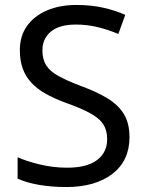

<svg xmlns="http://www.w3.org/2000/svg" viewBox="-20 -744 589 774"><path d="M502 -191Q502 -96 433 -43Q364 10 247 10Q187 10 136 1Q85 -8 51 -24V-110Q87 -94 140.5 -81Q194 -68 251 -68Q331 -68 371.5 -99Q412 -130 412 -183Q412 -218 397 -242Q382 -266 345.5 -286.5Q309 -307 244 -330Q198 -347 163.5 -366.5Q129 -386 106 -411Q83 -436 71.5 -468Q60 -500 60 -542Q60 -599 89 -639.5Q118 -680 169.5 -702Q221 -724 288 -724Q347 -724 396 -713Q445 -702 485 -684L457 -607Q420 -623 376.5 -634Q333 -645 286 -645Q219 -645 185 -616.5Q151 -588 151 -541Q151 -505 166 -481Q181 -457 215 -438Q249 -419 307 -397Q370 -374 413.5 -347.5Q457 -321 479.5 -284Q502 -247 502 -191Z"/></svg>

Font: Noto Sans Balinese
Style: Regular
Weight: 400
Designer: Aditya Bayu, David Williams
Foundry: David Williams
Version: Version 2.003